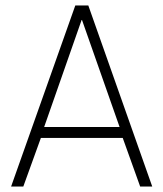

<svg xmlns="http://www.w3.org/2000/svg" viewBox="-20 -680 594 700"><path d="M254.5 -660H302L535 0H491L427.5 -177H129L65 0H20.5ZM141 -217H416L279 -607H277.5Z"/></svg>

Font: League Spartan Thin ExtraLight
Style: Regular
Weight: 250
Version: Version 2.002